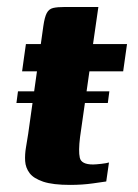

<svg xmlns="http://www.w3.org/2000/svg" viewBox="-20 -525 394 549"><path d="M31.4 -263.8H292.7L288.3 -230.5H27ZM54.1 -399H96.7L103.9 -450.3Q107.6 -476.2 113.8 -487.8Q119.9 -499.3 132 -502.2Q144.2 -505 164.6 -505H261.3Q260.6 -500.9 259.8 -494.9Q259 -488.9 257.7 -480.1L246 -399H343.2L332.2 -321.1H235.7L208.9 -133Q203.9 -93 208.2 -73.9Q212.5 -54.7 246.1 -54.7Q253.1 -54.7 269.4 -56.5Q285.6 -58.4 291.6 -60.4L283.8 -6.1Q276.8 -5.1 246.2 -0.7Q215.7 3.7 180.5 3.7Q131.4 3.7 103.8 -5.4Q76.3 -14.6 64.7 -29.9Q53.1 -45.3 51.9 -64.5Q50.8 -83.7 54.3 -103.8Q57.9 -124 60.6 -142.4L85.7 -321.1H43.2Q46.2 -340.5 48.6 -360.2Q51.1 -379.9 54.1 -399Z"/></svg>

Font: Genos Thin
Style: Italic
Weight: 100
Italic angle: -8°
Designer: Robert E. Leuschke
Foundry: Robert E. Leuschke
Version: Version 1.010